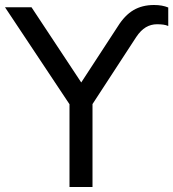

<svg xmlns="http://www.w3.org/2000/svg" viewBox="-29 -748 693 768"><path d="M249 0V-372L267 -304L-9 -719H97L302 -409H290L442 -642Q470 -687 505 -707.5Q540 -728 587 -728Q604 -728 618 -725.5Q632 -723 644 -718V-644Q635 -648 624 -649.5Q613 -651 599 -651Q575 -651 554.5 -639Q534 -627 516 -600L323 -304L341 -372V0Z"/></svg>

Font: Nunitoga
Style: Medium
Weight: 500
Designer: Vernon Adams
Foundry: Vernon Adams
Version: Version 1.0